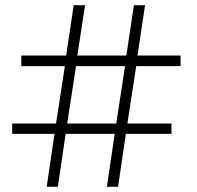

<svg xmlns="http://www.w3.org/2000/svg" viewBox="-20 -720 760 740"><path d="M160 0 190 -204H27V-244H196L230 -465H62V-506H235L264 -700H308L278 -506H467L496 -700H539L510 -506H676V-465H505L471 -244H641V-204H465L435 0H392L422 -204H233L203 0ZM239 -244H428L462 -465H273Z"/></svg>

Font: MuseoModerno ExtraLight
Style: Regular
Weight: 200
Designer: Pablo Cosgaya, Héctor Gatti, Marcela Romero, and the Authors of The MuseoModerno Project.
Foundry: Omnibus-Type Team
Version: Version 1.001